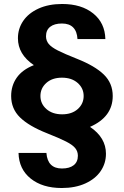

<svg xmlns="http://www.w3.org/2000/svg" viewBox="-20 -726 622 964"><path d="M432 -89Q512 -35 512 46Q512 94 485.5 133Q459 172 408.5 195Q358 218 290 218Q193 218 134 170.5Q75 123 73 42H213Q219 120 291 120Q329 120 350 103.5Q371 87 371 56Q371 34 357.5 17.5Q344 1 311.5 -15.5Q279 -32 216 -57Q125 -93 80.5 -136.5Q36 -180 36 -244Q36 -296 64 -336Q92 -376 150 -399Q70 -453 70 -534Q70 -582 96.5 -621Q123 -660 173.5 -683Q224 -706 292 -706Q389 -706 448 -658.5Q507 -611 509 -530H369Q367 -568 347.5 -588Q328 -608 291 -608Q253 -608 232 -591.5Q211 -575 211 -544Q211 -522 224.5 -505.5Q238 -489 270.5 -472.5Q303 -456 366 -431Q457 -395 501.5 -351.5Q546 -308 546 -244Q546 -139 432 -89ZM183 -244Q183 -205 213 -178.5Q243 -152 292 -152Q341 -152 370.5 -178.5Q400 -205 400 -244Q400 -283 370 -309.5Q340 -336 291 -336Q242 -336 212.5 -309.5Q183 -283 183 -244Z"/></svg>

Font: Fz Poppins SemBd
Style: Regular
Weight: 600
Designer: Ninad Kale (Devanagari), Jonny Pinhorn (Latin)
Foundry: Indian Type Foundry
Version: Vit hóa bi Vntype.Com & FontZin.Com